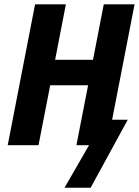

<svg xmlns="http://www.w3.org/2000/svg" viewBox="-20 -679 649 898"><path d="M504.4 -119.1H577.6L403.8 199.2H281.7L396.5 0H337.4L392.1 -280.3H214.8L160.2 0H16.1L144 -658.7H288.1L237.8 -399.4H415L465.3 -658.7H609.4Z"/></svg>

Font: Cousine
Style: Bold Italic
Weight: 700
Italic angle: -12°
Monospace: yes
Designer: Steve Matteson
Foundry: Ascender Corporation
Version: Version 1.20